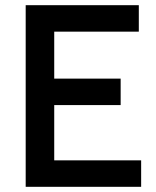

<svg xmlns="http://www.w3.org/2000/svg" viewBox="-20 -720 600 740"><path d="M79 -700H515V-598H189V-417H445V-315H189V-102H524V0H79Z"/></svg>

Font: Cabin Medium
Style: Regular
Weight: 500
Designer: Pablo Impallari
Foundry: Pablo Impallari. http://www.impallari.com Igino Marini. http://www.ikern.com
Version: Version 2.200